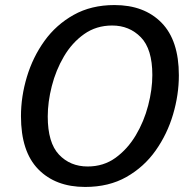

<svg xmlns="http://www.w3.org/2000/svg" viewBox="-20 -730 763 760"><path d="M317 10Q200 10 131.5 -60Q63 -130 63 -270Q63 -348 86.5 -426Q110 -504 156 -568Q202 -632 271.5 -671Q341 -710 433 -710Q551 -710 619.5 -640Q688 -570 688 -432Q688 -355 665 -277Q642 -199 596 -134Q550 -69 480.5 -29.5Q411 10 317 10ZM327 -71Q390 -71 437.5 -105.5Q485 -140 517.5 -194.5Q550 -249 566.5 -312.5Q583 -376 583 -433Q583 -536 537.5 -582.5Q492 -629 424 -629Q361 -629 313 -595Q265 -561 233 -506.5Q201 -452 185 -389Q169 -326 169 -269Q169 -165 213.5 -118Q258 -71 327 -71Z"/></svg>

Font: Bitter Medium
Style: Italic
Weight: 500
Italic angle: -9°
Designer: Sol Matas, and Bitter project Authors
Foundry: Sol Matas
Version: Version 2.001